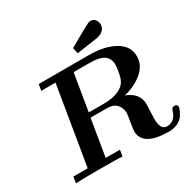

<svg xmlns="http://www.w3.org/2000/svg" viewBox="-190 -1061 1255 1259"><g transform="rotate(-30 437.0 -432.0)"><path d="M39.1 0 45.9 -46.9H154.8L252.9 -639.2H145L152.8 -686H533.2Q651.4 -686 726.6 -643.1Q801.8 -600.1 801.8 -522Q801.8 -456.1 745.4 -407.5Q689 -358.9 604 -338.9Q699.2 -303.7 699.2 -217.8Q699.2 -205.6 697 -165.8Q694.8 -126 694.8 -113.8Q694.8 -72.8 705.3 -48.8Q715.8 -24.9 748 -24.9Q770 -24.9 793 -41.5Q815.9 -58.1 827.1 -100.1Q832 -117.2 851.1 -117.2Q874 -117.2 874 -99.1Q874 -90.3 867.4 -74.7Q860.8 -59.1 847.9 -38.6Q835 -18.1 805.9 -3.4Q776.9 11.2 740.2 11.2Q540 11.2 540 -105Q540 -119.1 547.9 -164.1Q557.6 -222.2 558.1 -233.9Q558.1 -269 535.2 -297.1Q512.2 -325.2 457 -325.2H336.9L291 -46.9H398.9L391.1 0Q355 -2.9 215.1 -2.9Q75.2 -2.9 39.1 0ZM344.2 -360.8H459Q558.1 -360.8 607.9 -404.8Q631.8 -425.8 641.8 -471.9Q651.9 -518.1 651.9 -545.9Q651.9 -589.8 620.8 -614.5Q589.8 -639.2 506.8 -639.2H390.1ZM465.8 -777.8Q626 -868.7 636.2 -872.1Q643.1 -875 652.8 -875Q673.8 -875 687 -859.6Q700.2 -844.2 700.2 -823.2Q700.2 -810.1 696 -799.1Q691.9 -788.1 684.3 -781Q676.8 -773.9 669.4 -769Q662.1 -764.2 651.1 -761Q640.1 -757.8 633.5 -756.3Q627 -754.9 616.5 -753.4Q606 -752 604 -752Q561 -745.1 475.1 -732.9Z"/></g></svg>

Font: CMU Serif Extra
Style: BoldSlanted
Weight: 700
Italic angle: -9.46001°
Version: Version 0.7.0